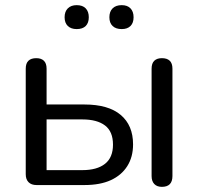

<svg xmlns="http://www.w3.org/2000/svg" viewBox="-20 -719 770 746"><path d="M122 0Q102 0 91 -11Q80 -22 80 -42V-452Q80 -473 90.5 -483Q101 -493 121 -493Q140 -493 150.5 -483Q161 -473 161 -452V-313H308Q401 -313 449 -272.5Q497 -232 497 -158Q497 -109 474.5 -73.5Q452 -38 410.5 -19Q369 0 308 0ZM161 -58H300Q357 -58 388 -82.5Q419 -107 419 -157Q419 -208 388 -231.5Q357 -255 300 -255H161ZM609 7Q590 7 579.5 -4Q569 -15 569 -35V-452Q569 -473 579.5 -483Q590 -493 609 -493Q629 -493 639.5 -483Q650 -473 650 -452V-35Q650 7 609 7ZM453 -606Q430 -606 417.5 -618Q405 -630 405 -652Q405 -674 417.5 -686.5Q430 -699 453 -699Q475 -699 487 -686.5Q499 -674 499 -652Q499 -630 487 -618Q475 -606 453 -606ZM278 -606Q256 -606 243.5 -618Q231 -630 231 -652Q231 -674 243.5 -686.5Q256 -699 278 -699Q301 -699 313 -686.5Q325 -674 325 -652Q325 -630 313 -618Q301 -606 278 -606Z"/></svg>

Font: Nunito
Style: Regular
Weight: 400
Designer: Vernon Adams
Foundry: Vernon Adams
Version: Version 3.602